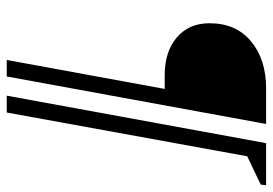

<svg xmlns="http://www.w3.org/2000/svg" viewBox="-140 -560 810 570"><g transform="rotate(90 265.0 -275.0)"><path d="M158 110 244 -359H203Q133 -359 91 -395Q49 -431 49 -492Q49 -571 103 -615.5Q157 -660 242 -660H348L207 110ZM264 110 405 -660H530L528 -644L444 -604L314 110Z"/></g></svg>

Font: Spectral SC Medium
Style: Italic
Weight: 500
Italic angle: -10°
Designer: Jean-Baptiste Levee
Foundry: Production Type
Version: Version 2.001